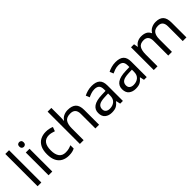

<svg xmlns="http://www.w3.org/2000/svg" viewBox="237 -1973 3197 3197"><g transform="rotate(-45 1835.5 -375.0)"><path d="M173 0H85V-760H173Z M431 -536V0H343V-536ZM388 -737Q408 -737 423.5 -723.5Q439 -710 439 -681Q439 -653 423.5 -639Q408 -625 388 -625Q366 -625 351 -639Q336 -653 336 -681Q336 -710 351 -723.5Q366 -737 388 -737Z M816 10Q745 10 689.5 -19Q634 -48 602.5 -109Q571 -170 571 -265Q571 -364 604 -426Q637 -488 693.5 -517Q750 -546 822 -546Q863 -546 901 -537.5Q939 -529 963 -517L936 -444Q912 -453 880 -461Q848 -469 820 -469Q662 -469 662 -266Q662 -169 700.5 -117.5Q739 -66 815 -66Q859 -66 892.5 -75Q926 -84 954 -97V-19Q927 -5 894.5 2.5Q862 10 816 10Z M1169 -537Q1169 -518 1167.5 -498Q1166 -478 1164 -462H1170Q1196 -503 1240.5 -524Q1285 -545 1337 -545Q1435 -545 1484 -498.5Q1533 -452 1533 -349V0H1446V-343Q1446 -472 1326 -472Q1236 -472 1202.5 -421.5Q1169 -371 1169 -277V0H1081V-760H1169Z M1902 -545Q2000 -545 2047 -502Q2094 -459 2094 -365V0H2030L2013 -76H2009Q1974 -32 1935.5 -11Q1897 10 1829 10Q1756 10 1708 -28.5Q1660 -67 1660 -149Q1660 -229 1723 -272.5Q1786 -316 1917 -320L2008 -323V-355Q2008 -422 1979 -448Q1950 -474 1897 -474Q1855 -474 1817 -461.5Q1779 -449 1746 -433L1719 -499Q1754 -518 1802 -531.5Q1850 -545 1902 -545ZM1928 -259Q1828 -255 1789.5 -227Q1751 -199 1751 -148Q1751 -103 1778.5 -82Q1806 -61 1849 -61Q1917 -61 1962 -98.5Q2007 -136 2007 -214V-262Z M2463 -545Q2561 -545 2608 -502Q2655 -459 2655 -365V0H2591L2574 -76H2570Q2535 -32 2496.5 -11Q2458 10 2390 10Q2317 10 2269 -28.5Q2221 -67 2221 -149Q2221 -229 2284 -272.5Q2347 -316 2478 -320L2569 -323V-355Q2569 -422 2540 -448Q2511 -474 2458 -474Q2416 -474 2378 -461.5Q2340 -449 2307 -433L2280 -499Q2315 -518 2363 -531.5Q2411 -545 2463 -545ZM2489 -259Q2389 -255 2350.5 -227Q2312 -199 2312 -148Q2312 -103 2339.5 -82Q2367 -61 2410 -61Q2478 -61 2523 -98.5Q2568 -136 2568 -214V-262Z M3409 -546Q3500 -546 3545 -499.5Q3590 -453 3590 -349V0H3503V-345Q3503 -472 3394 -472Q3316 -472 3282.5 -427Q3249 -382 3249 -296V0H3162V-345Q3162 -472 3052 -472Q2971 -472 2940 -422Q2909 -372 2909 -278V0H2821V-536H2892L2905 -463H2910Q2935 -505 2977.5 -525.5Q3020 -546 3068 -546Q3130 -546 3171.5 -524Q3213 -502 3232 -456H3237Q3264 -502 3310.5 -524Q3357 -546 3409 -546Z"/></g></svg>

Font: Noto Naskh Arabic
Style: Regular
Weight: 400
Designer: Monotype Design Team, David Williams, Mohamad Dakak and Nizar Qandah
Foundry: Monotype Imaging Inc.
Version: Version 2.013